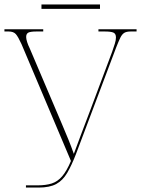

<svg xmlns="http://www.w3.org/2000/svg" viewBox="-20 -846 648 866"><path d="M167 -806V-826H431V-806ZM97 0V-10H150Q187 -10 213.5 -18.5Q240 -27 260.5 -51Q281 -75 300 -120L77 -647Q62 -680 51.5 -692Q41 -704 19 -704H0V-714H175V-704H145Q118 -704 108 -699Q98 -694 98 -679Q98 -670 102.5 -656Q107 -642 114 -628L260 -285Q277 -245 289 -215.5Q301 -186 313 -152Q328 -193 347.5 -244.5Q367 -296 386 -346L486 -613Q493 -633 498 -649Q503 -665 503 -677Q503 -694 491.5 -699Q480 -704 452 -704H424V-714H596V-704H570Q550 -704 540 -697.5Q530 -691 522.5 -675.5Q515 -660 504 -632L323 -152Q303 -100 283 -66Q263 -32 233.5 -16Q204 0 154 0Z"/></svg>

Font: Noto Serif Display SemiCondensed Thin
Style: Regular
Weight: 100
Width: 4
Designer: Monotype Design Team
Foundry: Monotype Imaging Inc.
Version: Version 2.009